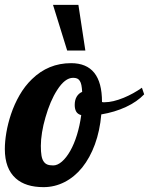

<svg xmlns="http://www.w3.org/2000/svg" viewBox="-40 -770 616 794"><path d="M179.2 -750H284.2L313 -561H237.8ZM25.4 -32.2Q-20 -72.3 -20 -153.8Q-20 -184.6 -13.7 -221.9Q-7.3 -259.3 5.4 -297.4Q19.5 -339.4 41 -376.7Q62.5 -414.1 91.8 -442.4Q159.7 -508.8 253.9 -508.8Q381.8 -508.8 381.8 -349.1V-348.1Q384.8 -347.2 386.7 -347.2H393.1Q426.3 -347.2 471.7 -365.7Q511.7 -382.3 546.9 -407.2L556.2 -379.9Q526.9 -349.1 480.7 -327.6Q434.6 -306.2 378.9 -296.9Q373 -229 352.5 -173.1Q332 -117.2 299.8 -77.1Q268.1 -38.1 227.1 -17.1Q186 3.9 140.1 3.9Q65.9 3.9 25.4 -32.2ZM250.5 -146Q266.6 -174.3 278.3 -212.4Q290 -250.5 295.9 -293.9Q281.2 -297.9 275.1 -308.6Q269 -319.3 269 -335.9Q269 -356.4 277.1 -370.1Q285.2 -383.8 299.8 -390.1Q298.8 -407.2 296.6 -418Q294.4 -428.7 290 -435.5Q285.6 -442.4 279.1 -445.3Q272.5 -448.2 262.2 -448.2Q228.5 -448.2 196.3 -397.5Q167.5 -353 147.9 -284.2Q138.7 -252.9 133.8 -222.4Q128.9 -191.9 128.9 -167Q128.9 -142.1 131.6 -126.5Q134.3 -110.8 140.6 -102.1Q146.5 -93.3 155.8 -89.6Q165 -85.9 180.2 -85.9Q197.8 -85.9 216.1 -101.8Q234.4 -117.7 250.5 -146Z"/></svg>

Font: Pattaya
Style: Regular
Weight: 400
Designer: Pablo Impallari / Thai characters Designed by Thanarat Vachiruckul and Suppakit Chalermlarp
Foundry: Pablo Impallari
Version: Version 2.000